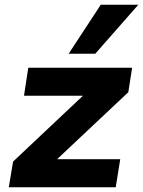

<svg xmlns="http://www.w3.org/2000/svg" viewBox="-20 -788 602 808"><path d="M17 0 35 -108 366 -420 356 -385H81L99 -503H536L520 -400L183 -83L192 -118H486L467 0ZM269 -562 404 -768H562L381 -562Z"/></svg>

Font: Nunito Sans 7pt ExtraBold
Style: Italic
Weight: 800
Italic angle: -9°
Designer: Vernon Adams
Foundry: Vernon Adams
Version: Version 3.101;gftools[0.9.27]